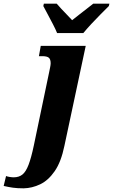

<svg xmlns="http://www.w3.org/2000/svg" viewBox="-154 -786 616 1046"><path d="M-25 240Q-60 240 -84 236.5Q-108 233 -134 227L-121 173Q-114 176 -101.5 178Q-89 180 -79 180Q-51 180 -32 165Q-13 150 1.5 112Q16 74 30 8L113 -389Q116 -404 119 -418.5Q122 -433 122 -441Q122 -463 112 -471.5Q102 -480 76 -480H58L68 -536H313L197 8Q179 96 144 146.5Q109 197 65 218Q21 239 -25 240ZM157 -606Q149 -626 135 -653Q121 -680 106.5 -707Q92 -734 82 -753L85 -766H155Q164 -755 179.5 -738.5Q195 -722 211 -705.5Q227 -689 239 -676Q255 -689 277 -706Q299 -723 319.5 -739Q340 -755 354 -766H442L439 -753Q420 -734 394.5 -708.5Q369 -683 344 -656Q319 -629 300 -606Z"/></svg>

Font: Noto Serif SemiCondensed ExtraBold
Style: Italic
Weight: 800
Width: 4
Italic angle: -12°
Designer: Monotype Design Team
Foundry: Monotype Imaging Inc.
Version: Version 2.014; ttfautohint (v1.8.4.7-5d5b)